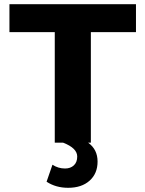

<svg xmlns="http://www.w3.org/2000/svg" viewBox="-20 -680 693 915"><path d="M413 -527V0H400Q445 32 445 90Q445 147 407 181Q369 215 305 215Q246 215 202 186L230 105Q257 123 290 123Q316 123 332 108Q348 93 348 66Q348 26 281 0H241V-527H25V-660H628V-527Z"/></svg>

Font: Elaine Sans
Style: Bold
Weight: 700
Designer: Wei Huang
Foundry: Wei Huang
Version: Version 2.001;December 24, 2019;FontCreator 12.0.0.2547 64-b